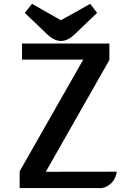

<svg xmlns="http://www.w3.org/2000/svg" viewBox="-20 -963 623 983"><path d="M80.6 0H492.2C535.2 0 572.8 -37.6 577.6 -84L214.4 -83.5L540 -655.8V-740.2H92.8V-657.7H406.2L80.6 -85.9ZM291.5 -753.4C314.5 -753.4 336.9 -763.2 360.4 -785.6L477.1 -897C464.8 -914.1 454.6 -925.3 441.9 -943.4C392.1 -916 340.3 -885.7 291.5 -859.4L144 -943.4C129.9 -925.3 121.6 -916 106.9 -897L223.6 -785.6C247.1 -762.7 271.5 -753.4 291.5 -753.4Z"/></svg>

Font: Atomic Age
Style: Regular
Weight: 400
Designer: James Grieshaber
Foundry: James Grieshaber
Version: Version 1.002